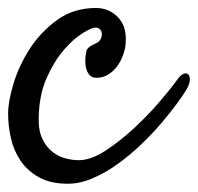

<svg xmlns="http://www.w3.org/2000/svg" viewBox="-30 -432 492 478"><path d="M166 -33.2Q196.3 -33.2 232.9 -57.1Q269.5 -81.1 304.2 -113.3Q338.9 -145.5 367.7 -179.2Q396.5 -212.9 411.1 -233.4Q419.9 -246.1 427.7 -248.5Q435.5 -251 439.5 -246.1Q443.4 -241.2 442.4 -231Q441.4 -220.7 433.6 -208Q426.8 -196.3 410.6 -174.3Q394.5 -152.3 372.6 -126.5Q350.6 -100.6 322.8 -73.7Q294.9 -46.9 264.6 -24.9Q234.4 -2.9 202.1 11.2Q169.9 25.4 138.7 25.4Q95.7 25.4 66.9 9.3Q38.1 -6.8 21 -32.2Q3.9 -57.6 -2.9 -88.4Q-9.8 -119.1 -9.8 -149.4Q-9.8 -179.7 3.9 -224.6Q17.6 -269.5 44.4 -311Q71.3 -352.5 112.3 -382.3Q153.3 -412.1 209 -412.1Q240.2 -412.1 262.2 -390.6Q284.2 -369.1 283.2 -332Q283.2 -314.5 277.3 -297.4Q271.5 -280.3 261.7 -267.1Q252 -253.9 238.8 -246.1Q225.6 -238.3 210 -238.3Q197.3 -238.3 190.9 -247.6Q184.6 -256.8 183.1 -269Q181.6 -281.2 183.1 -293Q184.6 -304.7 186.5 -308.6Q191.4 -315.4 197.3 -318.4Q203.1 -321.3 210.9 -325.2Q216.8 -328.1 220.2 -334Q223.6 -339.8 223.6 -346.7Q223.6 -353.5 219.7 -358.4Q215.8 -363.3 207 -363.3Q198.2 -363.3 175.3 -349.1Q152.3 -335 128.4 -307.1Q104.5 -279.3 85.9 -237.3Q67.4 -195.3 66.4 -139.6Q65.4 -107.4 75.2 -86.9Q85 -66.4 99.6 -54.7Q114.3 -43 131.8 -38.1Q149.4 -33.2 166 -33.2Z"/></svg>

Font: Satisfy
Style: Regular
Weight: 400
Designer: Font Diner, Inc
Foundry: Font Diner, Inc
Version: Version 1.000